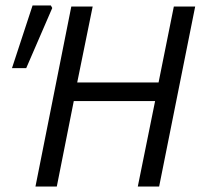

<svg xmlns="http://www.w3.org/2000/svg" viewBox="-20 -680 736 700"><path d="M109.3 0 240 -656.3H317.9L261.5 -379.3H558.1L613.8 -656.3H691.6L560.2 0H482.4L545.5 -311.6H249L187.1 0ZM23.7 -431.6 98.7 -660H165.5L170.5 -650.8L75.6 -431.6Z"/></svg>

Font: Source Sans 3 VF
Style: Italic
Weight: 200
Italic angle: -11°
Designer: Paul D. Hunt
Foundry: Adobe Systems Incorporated
Version: Version 3.042;hotconv 1.0.118;makeotfexe 2.5.65603